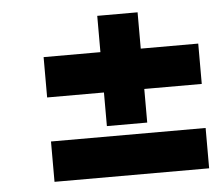

<svg xmlns="http://www.w3.org/2000/svg" viewBox="-41 -543 643 569"><g transform="rotate(-5 280.0 -258.5)"><path d="M99 -270V-390H268V-498H388V-390H559V-270H388V-170H268V-270ZM99 -139H559V-19H99Z"/></g></svg>

Font: Titillium Web
Style: Bold Italic
Weight: 700
Italic angle: -13°
Version: Version 1.002;PS 57.000;hotconv 1.0.70;makeotf.lib2.5.55311